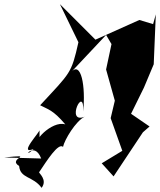

<svg xmlns="http://www.w3.org/2000/svg" viewBox="-56 -810 769 923"><path d="M680 -694 614 -714 382 -610 406 -616 232 -790 321 -607C287 -455 283 -462 137 -304C174 -284 198 -283 258 -212C193 -233 87 -118 134 -116V-186C142 -181 27 -62 106 -94C44 -35 107 -139 142 -48L-36 -53C125 -69 -25 -49 36 -12C41 49 103 36 144 93C174 54 129 21 132 18C169 -37 224 -125 247 -104C254 -138 308 -228 351 -249C256 -211 350 -408 344 -274C356 -392 335 -524 283 -460L454 -642L480 -598L454 -476L496 -326L476 -242L532 -85L433 -25L490 38L631 -174L663 -202L574 -263L636 -389L683 -501L693 -741Z"/></svg>

Font: Asimov Silicon
Style: Regular
Weight: 400
Designer: Google
Version: Version 2.000980; 2014